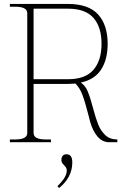

<svg xmlns="http://www.w3.org/2000/svg" viewBox="-20 -720 654 972"><path d="M574 -14V0H533Q498 0 473.5 -29Q449 -58 436 -105L427 -140Q411 -203 397.5 -239Q384 -275 362 -297Q338 -295 324 -295H150V-47Q150 -30 165.5 -22Q181 -14 211 -14H238V0H30V-14H57Q87 -14 102.5 -22Q118 -30 118 -47V-653Q118 -670 102.5 -678Q87 -686 57 -686H30V-700H324Q428 -700 476.5 -647Q525 -594 525 -498Q525 -419 492 -368Q459 -317 389 -302Q412 -287 424.5 -256.5Q437 -226 451 -173Q465 -120 477.5 -89Q490 -58 513 -36Q536 -14 574 -14ZM325 -319Q412 -319 453 -366.5Q494 -414 494 -498Q494 -583 453 -629.5Q412 -676 325 -676H150V-319ZM346 102Q346 178 279 232L271 222Q318 177 318 144Q318 135 314.5 129Q311 123 304 116Q303 115 297 108Q291 101 291 90Q291 76 297.5 68.5Q304 61 317 61Q346 61 346 102Z"/></svg>

Font: Taviraj Thin
Style: Regular
Weight: 250
Designer: Katatrad Team
Foundry: CadsonDemak
Version: Version 1.001